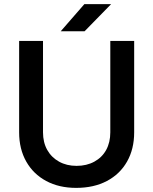

<svg xmlns="http://www.w3.org/2000/svg" viewBox="-20 -899 745 933"><path d="M350 14Q267 14 204.5 -19.5Q142 -53 107.5 -114Q73 -175 73 -256V-700H189V-256Q189 -207 209.5 -170.5Q230 -134 267 -113.5Q304 -93 352 -93Q401 -93 438.5 -113.5Q476 -134 496 -170.5Q516 -207 516 -256V-700H632V-256Q632 -175 597.5 -114Q563 -53 499.5 -19.5Q436 14 350 14ZM275 -747 390 -879H520L391 -747Z"/></svg>

Font: Figtree Light SemiBold
Style: Regular
Weight: 600
Version: Version 2.002